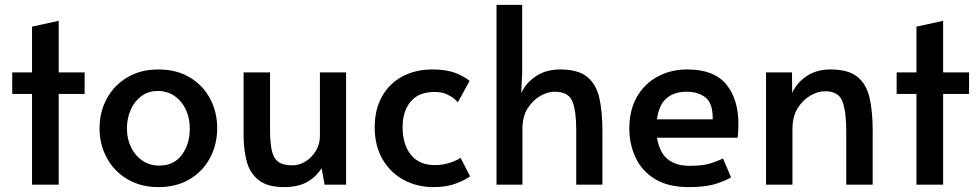

<svg xmlns="http://www.w3.org/2000/svg" viewBox="-20 -755 3999 785"><path d="M111 0V-371H30V-459H111V-646L220 -670V-459H326V-371H220V0Z M628 10Q556 10 501.5 -22Q447 -54 417 -109Q387 -164 387 -231Q387 -297 416.5 -351.5Q446 -406 500 -438.5Q554 -471 628 -471Q702 -471 756 -438.5Q810 -406 839 -351.5Q868 -297 868 -231Q868 -164 838.5 -109Q809 -54 755 -22Q701 10 628 10ZM631 -78Q691 -78 723.5 -122Q756 -166 756 -229Q756 -272 740 -306.5Q724 -341 694.5 -362Q665 -383 625 -383Q586 -383 558 -362Q530 -341 514.5 -306.5Q499 -272 499 -229Q499 -187 516 -152.5Q533 -118 562.5 -98Q592 -78 631 -78Z M1142 10Q1073 10 1037 -19Q1001 -48 988.5 -96Q976 -144 976 -202V-459H1084V-229Q1084 -176 1090.5 -143Q1097 -110 1116.5 -94.5Q1136 -79 1175 -79Q1203 -79 1228.5 -94.5Q1254 -110 1271 -137.5Q1288 -165 1288 -199V-459H1395V0H1307L1295 -67Q1270 -29 1233 -9.5Q1196 10 1142 10Z M1753 10Q1686 10 1631.5 -19Q1577 -48 1544.5 -103Q1512 -158 1512 -235Q1512 -307 1541.5 -360Q1571 -413 1624.5 -442Q1678 -471 1748 -471Q1806 -471 1843.5 -456Q1881 -441 1900 -424L1852 -337Q1848 -342 1836 -352Q1824 -362 1804.5 -370.5Q1785 -379 1757 -379Q1691 -379 1658.5 -339Q1626 -299 1626 -236Q1626 -163 1660.5 -121.5Q1695 -80 1757 -80Q1790 -80 1819 -89.5Q1848 -99 1863 -110L1902 -34Q1884 -20 1845 -5Q1806 10 1753 10Z M2010 0V-735H2115V-459L2111 -374Q2129 -415 2170.5 -443Q2212 -471 2270 -471Q2344 -471 2381 -440.5Q2418 -410 2430.5 -354Q2443 -298 2443 -221V0H2336V-222Q2336 -302 2320 -341Q2304 -380 2247 -380Q2219 -380 2188.5 -362.5Q2158 -345 2137 -311.5Q2116 -278 2116 -228V0Z M2797 10Q2711 10 2657 -23.5Q2603 -57 2578 -112Q2553 -167 2553 -229Q2553 -304 2583.5 -358Q2614 -412 2668 -441.5Q2722 -471 2790 -471Q2899 -471 2949 -410.5Q2999 -350 2999 -248Q2999 -221 2996 -192H2666Q2677 -130 2710.5 -103.5Q2744 -77 2800 -77Q2854 -77 2885 -87Q2916 -97 2936 -107L2969 -30Q2949 -17 2907 -3.5Q2865 10 2797 10ZM2666 -267H2894Q2895 -332 2865 -356Q2835 -380 2787 -380Q2737 -380 2705.5 -353.5Q2674 -327 2666 -267Z M3112 0V-459H3218L3219 -375Q3237 -416 3277.5 -443.5Q3318 -471 3375 -471Q3449 -471 3486 -440.5Q3523 -410 3535.5 -354Q3548 -298 3548 -221V0H3440V-218Q3440 -298 3424.5 -340Q3409 -382 3353 -382Q3324 -382 3293 -364Q3262 -346 3241 -312Q3220 -278 3220 -228V0Z M3727 0V-371H3646V-459H3727V-646L3836 -670V-459H3942V-371H3836V0Z"/></svg>

Font: Alata
Style: Regular
Weight: 400
Designer: Spyros Zevelakis, Eben Sorkin
Foundry: Spyros Zevelakis
Version: Version 1.005; ttfautohint (v1.8.4.7-5d5b)